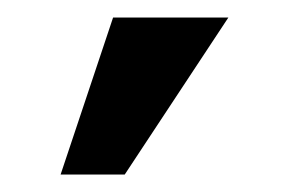

<svg xmlns="http://www.w3.org/2000/svg" viewBox="-20 -767 328 218"><path d="M108.4 -747.1H239.3L121.6 -568.8H48.8Z"/></svg>

Font: Monda
Style: Bold
Weight: 700
Designer: Vernon Adams
Foundry: Vernon Adams
Version: Version 2.100; ttfautohint (v1.8.3)